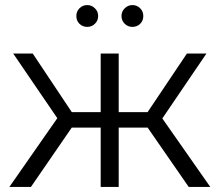

<svg xmlns="http://www.w3.org/2000/svg" viewBox="-20 -737 866 757"><path d="M562 -234H448V0H377V-234H263L102 0H17L206 -271L32 -526H109L263 -295H377V-526H448V-295H562L717 -526H794L620 -270L809 0H724ZM281 -674Q281 -692 293.5 -704.5Q306 -717 324 -717Q341 -717 354 -704.5Q367 -692 367 -674Q367 -656 354.5 -643.5Q342 -631 324 -631Q306 -631 293.5 -643Q281 -655 281 -674ZM459 -674Q459 -692 472 -704.5Q485 -717 502 -717Q520 -717 532.5 -704.5Q545 -692 545 -674Q545 -655 532.5 -643Q520 -631 502 -631Q484 -631 471.5 -643.5Q459 -656 459 -674Z"/></svg>

Font: CMG Sans
Style: Regular
Weight: 400
Designer: Julieta Ulanovsky
Foundry: Julieta Ulanovsky
Version: Version 7.200